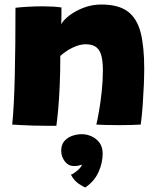

<svg xmlns="http://www.w3.org/2000/svg" viewBox="-20 -550 705 850"><path d="M229.5 7Q210.5 7 182.8 6.8Q155 6.5 126 6Q104 5 74.2 3.8Q44.5 2.5 34 1.5Q38.5 -40 41.2 -95.5Q44 -151 45.5 -217.5Q47 -284 47.8 -359.2Q48.5 -434.5 48.5 -515.5Q72 -518.5 104.5 -520.2Q137 -522 169 -522Q192.5 -522 214 -520.8Q235.5 -519.5 252 -517Q252 -513 252 -499.8Q252 -486.5 251.8 -470.8Q251.5 -455 251 -442.5Q260 -460.5 286.5 -481Q313 -501.5 350.2 -515.8Q387.5 -530 428 -530Q504.5 -530 545.8 -499Q587 -468 602.8 -405.2Q618.5 -342.5 618.5 -247Q618.5 -217 616.8 -174.2Q615 -131.5 611.8 -85.2Q608.5 -39 603 1.5Q590.5 2.5 564 3.2Q537.5 4 508 4Q476 4 447.5 3.2Q419 2.5 406.5 1.5Q411 -16.5 418 -55.8Q425 -95 430.2 -144Q435.5 -193 435.5 -239Q435.5 -274 429.8 -299.8Q424 -325.5 407.8 -339.8Q391.5 -354 360 -354Q340.5 -354 320 -346.8Q299.5 -339.5 280.8 -327.8Q262 -316 247 -302.5Q247 -227 244.2 -167.8Q241.5 -108.5 237.5 -65Q233.5 -21.5 229.5 7ZM357.5 280Q350 277.5 329.2 264Q308.5 250.5 294 223.5Q302.5 220.5 313.5 212.2Q324.5 204 333 195Q341.5 186 341.5 181Q341.5 179 341 178.5Q335.5 181.5 327.8 183.2Q320 185 307.5 185Q282.5 185 266.8 164.2Q251 143.5 251 117.5Q251 90.5 265 74.5Q279 58.5 300 51.2Q321 44 342 44Q364 44 385.2 53.5Q406.5 63 420.5 82Q434.5 101 434.5 130Q434.5 171.5 415.8 212.5Q397 253.5 357.5 280Z"/></svg>

Font: Grandstander Thin Black
Style: Regular
Weight: 900
Version: Version 1.200